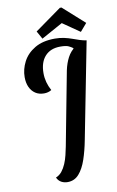

<svg xmlns="http://www.w3.org/2000/svg" viewBox="-110 -937 702 1155"><g transform="rotate(-10 241.0 -359.5)"><path d="M206.8 160.3Q185 160.3 167.8 150.6Q150.5 140.8 141.8 121.2Q163.5 112.5 178.7 93.7Q193.8 74.8 204.2 50.2Q214.7 25.5 221.1 -1.4Q227.5 -28.3 232.3 -52.3L318.3 -503.2Q327.3 -545.5 345 -579.1Q362.7 -612.7 392.7 -633.6Q422.7 -654.5 466.7 -660L351.8 -72.3Q339.8 -9 321.9 44.2Q304 97.3 276.3 128.8Q248.7 160.3 206.8 160.3ZM159.7 -389.7Q128.8 -389.7 106.8 -404.4Q84.7 -419.2 72.8 -445.2Q61 -471.3 61 -505.8Q61 -554.5 84.6 -599.8Q108.2 -645.2 156.9 -674.2Q205.7 -703.2 280.3 -703.2Q310.7 -703.2 336.3 -697.4Q362 -691.7 384.2 -683.6Q406.5 -675.5 426.6 -669Q446.7 -662.5 465.8 -660L379.8 -624.8L378.7 -628.3Q370.2 -635 354.5 -642.6Q338.8 -650.2 303.8 -650.2Q243.7 -650.2 210.2 -613.1Q176.8 -576 176.8 -510Q176.8 -481.8 183.9 -455Q191 -428.2 205.3 -402.2Q195.2 -395.7 183.4 -392.7Q171.7 -389.7 159.7 -389.7ZM206.8 -715.8 179.8 -764.3 342 -880.3H352L482.5 -763.5L441.5 -715.8L337.2 -787.8Z"/></g></svg>

Font: Sansita Swashed Light
Style: Regular
Weight: 300
Designer: Pablo Cosgaya
Foundry: Omnibus-Type
Version: Version 1.003